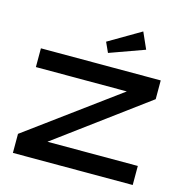

<svg xmlns="http://www.w3.org/2000/svg" viewBox="-112 -871 937 975"><g transform="rotate(15 357.0 -383.5)"><path d="M671.9 -451.2 196.8 -100.1H671.9V0H42V-100.1L520 -451.2H42V-549.8H671.9ZM560.1 -681.2 377 -615.2 353 -668 522 -767.1Z"/></g></svg>

Font: Bruno Ace SC
Style: Regular
Weight: 400
Designer: Astigmatic (AOETI)
Foundry: Astigmatic (AOETI)
Version: Version 1.000